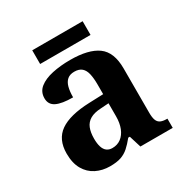

<svg xmlns="http://www.w3.org/2000/svg" viewBox="-161 -816 922 957"><g transform="rotate(-30 300.0 -337.5)"><path d="M201.5 10Q158.1 10 122.3 -7.8Q86.5 -25.6 65.6 -61.8Q44.8 -98 44.8 -153.1Q44.8 -234.6 100.3 -273.2Q155.9 -311.7 269 -315.8L350.6 -318.8V-374.2Q350.6 -410.7 344.8 -435.9Q339.1 -461.1 324.1 -474.5Q309 -487.9 281.5 -487.9Q256.1 -487.9 241 -475Q226 -462.2 219.5 -438.3Q213 -414.4 213 -380Q149.5 -380 118.1 -395.4Q86.8 -410.8 86.8 -446.9Q86.8 -484.1 114.8 -506.4Q142.9 -528.7 189.8 -538.8Q236.8 -548.9 292.9 -548.9Q398.2 -548.9 450.7 -510.8Q503.1 -472.6 503.1 -379.1V-123.9Q503.1 -96.4 508.9 -81.1Q514.6 -65.8 528 -59.4Q541.4 -53 563.4 -53H567V0H380.9L359.7 -68.6H350.6Q329 -41.8 309.3 -24.3Q289.6 -6.9 264.8 1.6Q240 10 201.5 10ZM256.9 -63Q285.8 -63 306.9 -78.9Q328 -94.7 339.6 -123.6Q351.1 -152.5 351.1 -191V-266.2L306.2 -263.2Q266.1 -261.2 243.2 -247.6Q220.2 -234.1 210.3 -209.6Q200.4 -185.1 200.4 -149.1Q200.4 -121 206.5 -101.6Q212.6 -82.3 225.2 -72.7Q237.9 -63 256.9 -63ZM153.8 -606.1V-684.9H443.8V-606.1Z"/></g></svg>

Font: Noto Serif Khmer
Style: Regular
Weight: 400
Designer: Danh Hong and the Monotype Design Team
Foundry: Monotype Imaging Inc.
Version: Version 2.003